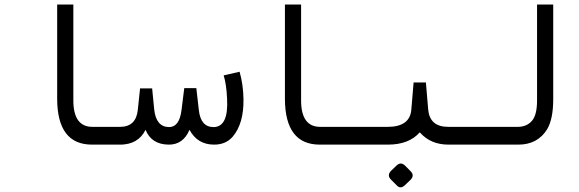

<svg xmlns="http://www.w3.org/2000/svg" viewBox="-20 -635 2540 843"><path d="M231 -200V-615H302V-194Q302 -78 386 -78H519V0H384Q232 0 231 -200Z M918 -77Q984 -78 977 -202Q974 -266 962 -304L1032 -320Q1048 -263 1049 -201Q1051 -92 1001 -34Q971 0 920 0Q847 0 812 -65Q784 1 720 0Q645 -1 619 -65Q587 0 507 0H499V-78H507Q577 -78 585 -152L595 -247H648L657 -155Q665 -78 722 -77Q768 -77 777 -152L789 -248H842L853 -152Q861 -77 918 -77Z M1231 -200V-615H1302V-194Q1302 -78 1386 -78H1519V0H1384Q1232 0 1231 -200Z M1822 -53Q1775 0 1683 0H1500V-78H1682Q1780 -78 1786 -154L1796 -273H1850L1860 -154Q1867 -78 1948 -78H2021V0H1949Q1871 0 1824 -53H1823ZM1758.8 92.6 1782.3 116.2Q1801.6 135.4 1782.3 154.7L1757.7 178.2Q1738.4 196.4 1722.4 179.3L1697.8 154.7Q1677.5 135.4 1696.7 115.1L1720.3 92.6Q1739.5 73.4 1758.8 92.6Z M2409 -200Q2409 -112 2382 -67Q2340 0 2256 0H1993V-78H2253Q2293 -78 2316 -105Q2338 -131 2338 -194V-615H2409Z"/></svg>

Font: Vazir Code FD
Style: Code-FD
Weight: 400
Foundry: DejaVu fonts team - Redesigned by Saber Rastikerdar
Version: Version 1.1.2